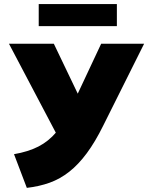

<svg xmlns="http://www.w3.org/2000/svg" viewBox="-20 -917 734 952"><path d="M113 14.5 49.5 -152.5Q119.5 -164.5 170 -190.2Q220.5 -216 259 -261.5Q297.5 -307 330.5 -378L481.5 -700H694.5L491.5 -293.5Q452 -213.5 410.5 -157.5Q369 -101.5 323.8 -65.8Q278.5 -30 226.5 -11.2Q174.5 7.5 113 14.5ZM295.5 -185.5 24.5 -700H247L420 -339ZM172 -787.5V-897H559.5V-787.5Z"/></svg>

Font: Geologica ExtraBold
Style: Regular
Weight: 800
Designer: Sindre Bremnes, Frode Helland
Foundry: Monokrom Skriftforlag AS
Version: Version 1.010;gftools[0.9.28]